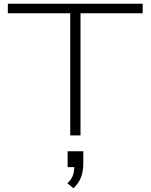

<svg xmlns="http://www.w3.org/2000/svg" viewBox="-20 -725 807 1028"><path d="M356 0V-654H22V-705H744V-654H411V0ZM373 283 341 256Q362 237 370 214.5Q378 192 378 162L386 170H342V85H426V148Q426 193 413.5 225Q401 257 373 283Z"/></svg>

Font: Nunito Sans 7pt Expanded ExtraLight
Style: Regular
Weight: 250
Width: 7
Designer: Vernon Adams
Foundry: Vernon Adams
Version: Version 3.101;gftools[0.9.27]